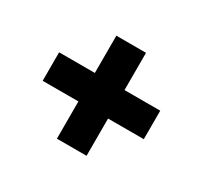

<svg xmlns="http://www.w3.org/2000/svg" viewBox="-101 -735 751 712"><g transform="rotate(30 275.0 -379.5)"><path d="M211.5 -159.5V-319H58.5V-441H211.5V-600.5H338.5V-441H491.5V-319H338.5V-159.5Z"/></g></svg>

Font: Encode Sans SC
Style: Bold
Weight: 700
Version: Version 3.002